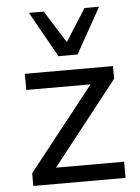

<svg xmlns="http://www.w3.org/2000/svg" viewBox="-54 -798 612 840"><g transform="rotate(-5 252.5 -378.0)"><path d="M58 0V-56L367 -447L371 -421H64V-492H451V-436L141 -42L137 -71H463V0ZM217 -556 105 -756H170L259 -614L349 -756H413L301 -556Z"/></g></svg>

Font: Nunito Sans 9pt
Style: Regular
Weight: 400
Version: Version 3.101;gftools[0.9.27]